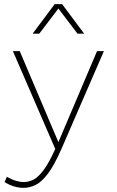

<svg xmlns="http://www.w3.org/2000/svg" viewBox="-20 -716 562 924"><path d="M94 188Q70 188 47 181Q24 174 2 160L13 135Q36 148 56.5 154Q77 160 94 160Q119 160 142 148Q165 136 190.5 101.5Q216 67 246 1L42 -470H75L261 -32L447 -470H480L276 0Q241 80 210 120.5Q179 161 150.5 174.5Q122 188 94 188ZM137 -554 243 -696H279L385 -554H353L261 -675L169 -554Z"/></svg>

Font: Gantari Thin
Style: Regular
Weight: 250
Designer: Anugrah Pasau
Foundry: Lafontype
Version: Version 1.000